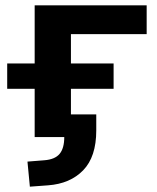

<svg xmlns="http://www.w3.org/2000/svg" viewBox="-20 -514 590 720"><path d="M92 186 83 92 146 87Q186 84 203.5 63Q221 42 221 0H110V-181H7V-276H110V-494H530V-386H246V-276H406V-181H246V-85H341V-25Q341 74 292 124.5Q243 175 160 181Z"/></svg>

Font: Nunito Sans 10pt SemiExpanded
Style: Bold
Weight: 700
Width: 6
Designer: Vernon Adams
Foundry: Vernon Adams
Version: Version 3.101;gftools[0.9.27]